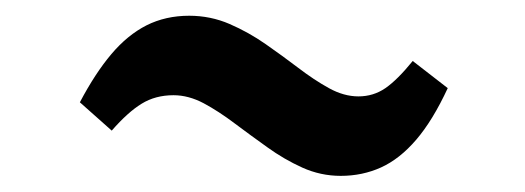

<svg xmlns="http://www.w3.org/2000/svg" viewBox="-20 -404 667 244"><path d="M413 -180.5Q387.5 -180.5 364.2 -191Q341 -201.5 319.8 -216.8Q298.5 -232 278.2 -247.2Q258 -262.5 238.8 -272.8Q219.5 -283 200.5 -283Q177.5 -283 160 -272.2Q142.5 -261.5 122 -238L81.5 -274Q101 -311 121.5 -335.2Q142 -359.5 166.2 -371.8Q190.5 -384 220.5 -384Q247.5 -384 271.8 -373.5Q296 -363 317.5 -348Q339 -333 359 -317.8Q379 -302.5 398 -292Q417 -281.5 435.5 -281.5Q454.5 -281.5 469.8 -292Q485 -302.5 504.5 -326.5L549 -292Q530 -251 509 -226.5Q488 -202 464.2 -191.2Q440.5 -180.5 413 -180.5Z"/></svg>

Font: Merriweather 48pt ExtraBold
Style: Italic
Weight: 800
Italic angle: -7.8°
Version: Version 2.101